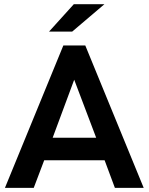

<svg xmlns="http://www.w3.org/2000/svg" viewBox="-20 -911 721 931"><path d="M487.3 -133.8H194.3L143.6 0H3.9L287.1 -690.4H393.6L676.8 0H537.1ZM446.3 -243.2 339.8 -524.4 235.4 -243.2ZM337.9 -890.6H486.3L330.1 -757.8H217.8Z"/></svg>

Font: Altinn-DIN Exp
Style: DINExp-Bold
Weight: 700
Width: 7
Designer: Charles Nix
Foundry: Altinn
Version: Version 2.00